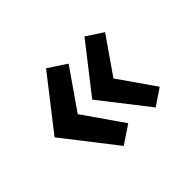

<svg xmlns="http://www.w3.org/2000/svg" viewBox="-100 -616 759 759"><g transform="rotate(-45 279.5 -237.0)"><path d="M414.1 -37.8 258.5 -237 413.3 -435.3 483.1 -389.6 377 -237 483.1 -84.4ZM217.1 -19.5 47.8 -237 217 -453.7 293.1 -403.6 177.4 -237 293.1 -70.4Z"/></g></svg>

Font: Panamera Thin
Style: Regular
Weight: 100
Designer: Bastien Sozeau
Foundry: NBR — Bastien Sozeau
Version: Version 3.003;gftools[0.9.33]